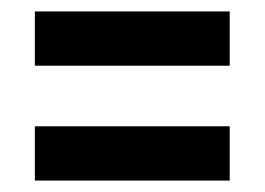

<svg xmlns="http://www.w3.org/2000/svg" viewBox="-20 -499 463 336"><path d="M41 -384V-479H382V-384ZM41 -183V-278H382V-183Z"/></svg>

Font: Fira Sans Extra Condensed Medium
Style: Regular
Weight: 500
Width: 1
Designer: Carrois Corporate & Edenspiekermann AG
Foundry: Carrois Corporate GbR & Edenspiekermann AG
Version: Version 4.203